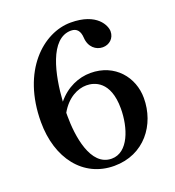

<svg xmlns="http://www.w3.org/2000/svg" viewBox="-137 -855 887 975"><g transform="rotate(-20 306.5 -367.0)"><path d="M361 -472C297 -472 230 -444 180 -383C189 -522 227 -708 342 -708C374 -708 389 -687 391 -652C394 -600 429 -573 466 -573C501 -573 530 -598 530 -636C530 -666 497 -747 354 -747C206 -747 40 -601 40 -323C40 -128 147 13 315 13C477 13 573 -116 573 -260C573 -372 493 -472 361 -472ZM315 -26C200 -26 177 -201 177 -306V-324C216 -393 273 -420 320 -420C362 -420 445 -399 445 -250C445 -146 405 -26 315 -26Z"/></g></svg>

Font: Shippori Mincho OTF
Style: Bold
Weight: 800
Designer: FONTDASU
Foundry: FONTDASU / Google Inc. / but / Adobe
Version: Version 3.300;hotconv 1.0.109;makeotfexe 2.5.65596